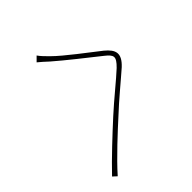

<svg xmlns="http://www.w3.org/2000/svg" viewBox="-75 -910 1150 1150"><g transform="rotate(45 500.0 -335.0)"><path d="M77 -255 106 -226C119 -242 140 -266 159 -286C216 -351 310 -471 363 -538C401 -586 418 -593 469 -541C515 -492 592 -395 659 -322C732 -242 830 -137 909 -62L932 -87C848 -161 738 -281 681 -344C613 -416 535 -512 487 -566C428 -629 387 -616 341 -560C287 -492 196 -368 137 -309C114 -286 97 -269 77 -255Z"/></g></svg>

Font: Noto Sans CJK JP Thin
Style: Regular
Weight: 250
Designer: Ryoko NISHIZUKA (kana & ideographs); Paul D. Hunt (Latin, Greek & Cyrillic); Wenlong ZHANG (bopomofo); Sandoll Communica
Foundry: Adobe Systems Incorporated
Version: Version 1.004;PS 1.004;hotconv 1.0.82;makeotf.lib2.5.63406